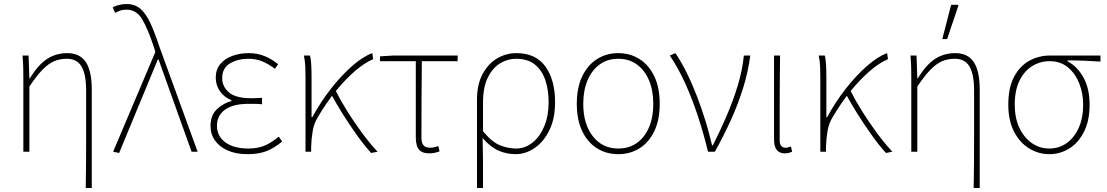

<svg xmlns="http://www.w3.org/2000/svg" viewBox="-20 -754 5500 954"><path d="M406 180Q407 120 407.5 59.5Q408 -1 408 -62Q408 -123 408 -183.5Q408 -244 408 -304Q408 -384 385.5 -423Q363 -462 312 -462Q278 -462 249.5 -450Q221 -438 191.5 -408Q162 -378 126 -324V0H96V-360Q96 -389 95.5 -415.5Q95 -442 92 -478H122L126 -364H128Q170 -433 214.5 -461.5Q259 -490 314 -490Q377 -490 406.5 -445.5Q436 -401 436 -308V180Z M572 6 542 0 752 -496 744 -522Q714 -612 686 -659Q658 -706 608 -706Q590 -706 576.5 -701Q563 -696 552 -690L540 -718Q552 -724 570 -729Q588 -734 610 -734Q651 -734 679 -709Q707 -684 728.5 -636.5Q750 -589 772 -522L962 0H932L768 -458H764Z M1210 12Q1153 12 1112 -6Q1071 -24 1048.5 -55.5Q1026 -87 1026 -128Q1026 -182 1058.5 -212Q1091 -242 1130 -252V-256Q1093 -271 1072.5 -301Q1052 -331 1052 -368Q1052 -408 1074 -435Q1096 -462 1133.5 -476Q1171 -490 1216 -490Q1260 -490 1295.5 -475Q1331 -460 1362 -435L1346 -412Q1315 -436 1283.5 -449Q1252 -462 1214 -462Q1162 -462 1123 -439Q1084 -416 1084 -366Q1084 -324 1117.5 -295Q1151 -266 1228 -266Q1242 -266 1252.5 -266.5Q1263 -267 1282 -268V-236Q1261 -238 1246 -238Q1231 -238 1214 -238Q1138 -238 1098 -209Q1058 -180 1058 -129Q1058 -77 1100 -46.5Q1142 -16 1214 -16Q1259 -16 1292.5 -29.5Q1326 -43 1365 -75L1382 -51Q1341 -17 1302.5 -2.5Q1264 12 1210 12Z M1498 0V-360Q1498 -389 1497 -420Q1496 -451 1490 -478H1520Q1525 -462 1526.5 -432Q1528 -402 1528 -372V-172H1532Q1572 -246 1623.5 -312Q1675 -378 1729 -425.5Q1783 -473 1830 -490L1834 -460Q1793 -443 1746 -403Q1699 -363 1650.5 -304Q1602 -245 1558 -170Q1540 -140 1533.5 -101.5Q1527 -63 1526 -22V0ZM1824 6Q1791 -30 1754.5 -81Q1718 -132 1684 -186Q1650 -240 1626 -285L1648 -303Q1672 -255 1705.5 -201.5Q1739 -148 1777.5 -95.5Q1816 -43 1856 0Z M2114 8Q2089 8 2074 -0.5Q2059 -9 2052.5 -27.5Q2046 -46 2046 -76V-450H1868V-474L1934 -478H2254V-450H2076Q2075 -354 2074.5 -260Q2074 -166 2074 -70Q2074 -45 2084 -32.5Q2094 -20 2116 -20Q2127 -20 2138 -22.5Q2149 -25 2158 -28L2164 -2Q2157 1 2143 4.5Q2129 8 2114 8Z M2350 180V-257Q2350 -334 2377.5 -385.5Q2405 -437 2449.5 -463.5Q2494 -490 2546 -490Q2642 -490 2690 -423.5Q2738 -357 2738 -246Q2738 -165 2710 -107.5Q2682 -50 2637 -19Q2592 12 2542 12Q2497 12 2457 -5.5Q2417 -23 2378 -68Q2379 -20 2379.5 18Q2380 56 2380 94Q2380 132 2380 180ZM2544 -16Q2589 -16 2626 -45.5Q2663 -75 2684.5 -127Q2706 -179 2706 -246Q2706 -307 2689.5 -356Q2673 -405 2637.5 -433.5Q2602 -462 2544 -462Q2502 -462 2464.5 -439Q2427 -416 2403.5 -368Q2380 -320 2380 -244V-102Q2424 -48 2464.5 -32Q2505 -16 2544 -16Z M3052 12Q2993 12 2946.5 -17Q2900 -46 2873 -102Q2846 -158 2846 -238Q2846 -319 2873 -375Q2900 -431 2946.5 -460.5Q2993 -490 3052 -490Q3111 -490 3157.5 -460.5Q3204 -431 3231 -375Q3258 -319 3258 -238Q3258 -158 3231 -102Q3204 -46 3157.5 -17Q3111 12 3052 12ZM3052 -16Q3132 -16 3179 -77Q3226 -138 3226 -238Q3226 -305 3204.5 -355.5Q3183 -406 3144 -434Q3105 -462 3052 -462Q2999 -462 2960 -434Q2921 -406 2899.5 -355.5Q2878 -305 2878 -238Q2878 -138 2925.5 -77Q2973 -16 3052 -16Z M3498 0Q3477 -87 3449 -173Q3421 -259 3386 -337Q3351 -415 3308 -478L3336 -490Q3365 -447 3392.5 -391.5Q3420 -336 3443.5 -274.5Q3467 -213 3486 -151Q3505 -89 3518 -32H3522Q3556 -99 3589 -175Q3622 -251 3645.5 -328.5Q3669 -406 3676 -478H3708Q3697 -396 3672.5 -317Q3648 -238 3612.5 -159.5Q3577 -81 3532 0Z M3880 8Q3863 8 3851 1Q3839 -6 3832.5 -21.5Q3826 -37 3826 -62V-478H3856Q3855 -406 3854.5 -336Q3854 -266 3854 -196.5Q3854 -127 3854 -56Q3854 -38 3862 -29Q3870 -20 3882 -20Q3889 -20 3895 -21.5Q3901 -23 3910 -26L3916 0Q3909 3 3900 5.5Q3891 8 3880 8Z M4056 0V-360Q4056 -389 4055 -420Q4054 -451 4048 -478H4078Q4083 -462 4084.5 -432Q4086 -402 4086 -372V-172H4090Q4130 -246 4181.5 -312Q4233 -378 4287 -425.5Q4341 -473 4388 -490L4392 -460Q4351 -443 4304 -403Q4257 -363 4208.5 -304Q4160 -245 4116 -170Q4098 -140 4091.5 -101.5Q4085 -63 4084 -22V0ZM4382 6Q4349 -30 4312.5 -81Q4276 -132 4242 -186Q4208 -240 4184 -285L4206 -303Q4230 -255 4263.5 -201.5Q4297 -148 4335.5 -95.5Q4374 -43 4414 0Z M4818 180Q4819 120 4819.5 59.5Q4820 -1 4820 -62Q4820 -123 4820 -183.5Q4820 -244 4820 -304Q4820 -384 4797.5 -423Q4775 -462 4724 -462Q4690 -462 4661.5 -450Q4633 -438 4603.5 -408Q4574 -378 4538 -324V0H4508V-360Q4508 -389 4507.5 -415.5Q4507 -442 4504 -478H4534L4538 -364H4540Q4582 -433 4626.5 -461.5Q4671 -490 4726 -490Q4789 -490 4818.5 -445.5Q4848 -401 4848 -308V180ZM4662 -560 4706 -730H4740L4742 -726L4686 -560Z M5194 12Q5140 12 5093.5 -16.5Q5047 -45 5018.5 -100Q4990 -155 4990 -234Q4990 -319 5019 -373Q5048 -427 5095 -452.5Q5142 -478 5196 -478H5448V-448Q5406 -451 5366 -452.5Q5326 -454 5284 -454V-450Q5335 -422 5364.5 -367Q5394 -312 5394 -234Q5394 -155 5366.5 -100Q5339 -45 5293.5 -16.5Q5248 12 5194 12ZM5194 -16Q5242 -16 5280 -43Q5318 -70 5340 -119Q5362 -168 5362 -234Q5362 -290 5342.5 -339.5Q5323 -389 5286 -419.5Q5249 -450 5196 -450Q5148 -450 5108.5 -425.5Q5069 -401 5045.5 -353Q5022 -305 5022 -234Q5022 -168 5045 -119Q5068 -70 5107 -43Q5146 -16 5194 -16Z"/></svg>

Font: SourceSans3VF
Style: Regular
Weight: 200
Designer: Paul D. Hunt
Foundry: Adobe
Version: Version 3.052;hotconv 1.1.0;makeotfexe 2.6.0